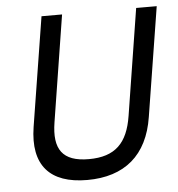

<svg xmlns="http://www.w3.org/2000/svg" viewBox="-46 -624 628 679"><g transform="rotate(-5 267.5 -284.5)"><path d="M64 -192C43 -58 104 11 237 11C370 11 452 -58 473 -192L535 -580H462L402 -202C387 -107 343 -62 249 -62C155 -62 124 -108 139 -202L199 -580H126Z"/></g></svg>

Font: Charger Pro
Style: Obl
Weight: 400
Designer: Jasper
Foundry: Cannot Into Space Fonts
Version: Version 1.09